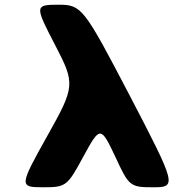

<svg xmlns="http://www.w3.org/2000/svg" viewBox="-20 -793 830 813"><path d="M467 -132C526 -4 530 0 630 0C729 0 726 -11 530 -387C334 -762 326 -773 227 -773C127 -773 127 -768 213 -603C299 -438 298 -427 180 -217C62 -6 61 0 161 0C260 0 265 -4 334 -132C403 -259 407 -259 467 -132Z"/></svg>

Font: Hussar Print
Style: Bold
Weight: 700
Foundry: Cannot Into Space Fonts
Version: Version 2.00